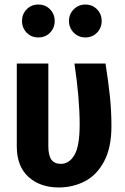

<svg xmlns="http://www.w3.org/2000/svg" viewBox="-20 -810 552 846"><path d="M471 -254Q471 -159 438.5 -98.5Q406 -38 353.5 -11Q301 16 239 16Q157 16 105.5 -30.5Q54 -77 54 -165V-530H193V-165Q193 -125 206.5 -106.5Q220 -88 248 -88Q285 -88 308 -127Q331 -166 331 -261Q331 -376 308 -530H445Q457 -453 464 -388Q471 -323 471 -254ZM221 -718Q221 -687 200.5 -666Q180 -645 149 -645Q118 -645 97.5 -666Q77 -687 77 -718Q77 -748 97.5 -769Q118 -790 149 -790Q180 -790 200.5 -769Q221 -748 221 -718ZM428 -718Q428 -687 407.5 -666Q387 -645 356 -645Q326 -645 305 -666Q284 -687 284 -718Q284 -748 305 -769Q326 -790 356 -790Q387 -790 407.5 -769Q428 -748 428 -718Z"/></svg>

Font: Fira Sans Condensed SemiBold
Style: Regular
Weight: 600
Width: 3
Designer: bBox Type GmbH & Carrois Corporate GbR & Edenspiekermann AG
Foundry: bBox Type GmbH & Carrois Corporate GbR & Edenspiekermann AG
Version: Version 4.301